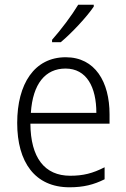

<svg xmlns="http://www.w3.org/2000/svg" viewBox="-20 -785 536 815"><path d="M378 -757V-765H312C285 -720 240 -660 201 -616V-606H238C285 -645 349 -714 378 -757ZM259 -542C126 -542 53 -429 53 -263C53 -97 128 10 275 10C334 10 378 -1 424 -24V-75C373 -49 333 -39 278 -39C169 -39 110 -116 109 -260H445V-300C445 -437 384 -542 259 -542ZM258 -494C348 -494 389 -415 389 -306H111C119 -430 173 -494 258 -494Z"/></svg>

Font: Noto Sans Devanagari SemiCondensed Light
Style: Regular
Weight: 300
Width: 4
Designer: Jelle Bosma - Monotype Design Team
Foundry: Monotype Imaging Inc.
Version: Version 2.004